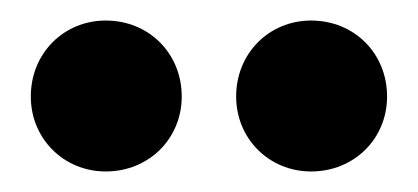

<svg xmlns="http://www.w3.org/2000/svg" viewBox="-20 -787 407 187"><path d="M10 -693C10 -652 42 -620 83 -620C125 -620 157 -652 157 -693C157 -735 125 -767 83 -767C42 -767 10 -735 10 -693ZM210 -693C210 -652 242 -620 283 -620C325 -620 357 -652 357 -693C357 -735 325 -767 283 -767C242 -767 210 -735 210 -693Z"/></svg>

Font: Arvore Sans
Style: Bold
Weight: 700
Designer: Jonny Pinhorn (Latin) Dan Schunck (customization for Arvore)
Version: Version 1.000;Glyphs 3.3 (3305)